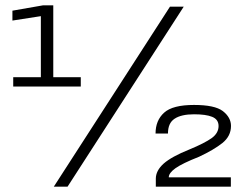

<svg xmlns="http://www.w3.org/2000/svg" viewBox="-20 -699 914 719"><path d="M563.5 0H844.5V-35H612C612 -46 620.5 -57 637 -69C654 -81 683.5 -95.5 725.5 -112C762 -129 791.5 -146.5 813 -163.5C834.5 -181 845 -202 845 -227.5C845 -248.5 835 -267 814.5 -283C794 -298.5 758 -306 706.5 -306C653.5 -306 616 -296.5 594.5 -277C573 -257.5 562.5 -231.5 562.5 -199H609C609 -225 617 -243.5 634 -254.5C650.5 -265.5 675 -271 706.5 -271C736 -271 758.5 -268 774.5 -261.5C790.5 -255 798.5 -243.5 798.5 -227C798.5 -209.5 790 -194.5 773 -182C755.5 -169.5 727.5 -155 688.5 -139C645 -121.5 613 -104 593 -86.5C573 -68.5 563.5 -49.5 563.5 -30ZM181.5 0H233L668 -674H616.5ZM29.5 -375H282.5V-410H179.5V-679H141L26.5 -659V-622L133 -638.5V-410H29.5Z"/></svg>

Font: Anybody
Style: Regular
Weight: 400
Designer: Tyler Finck
Foundry: Etcetera Type Company
Version: Version 1.110